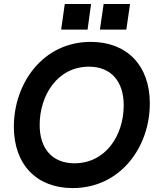

<svg xmlns="http://www.w3.org/2000/svg" viewBox="-20 -921 788 956"><path d="M342 15.5C578 15.5 726 -186.5 726 -406.5C726 -594.5 612.5 -712.5 432 -712.5C195 -712.5 49 -508 49 -290C49 -102 162 15.5 342 15.5ZM177.5 -299C177.5 -445 265 -589 423 -589C534 -589 596 -514.5 596 -397C596 -246 505.5 -108 351 -108C240 -108 177.5 -181 177.5 -299ZM284.5 -773.5H416L433.5 -901H302.5ZM477.5 -773.5H609L627.5 -901H496Z"/></svg>

Font: HK Grotesk
Style: Bold Italic
Weight: 700
Italic angle: -16°
Designer: Alfredo Marco Pradil
Foundry: Hanken Design Co.
Version: Version 3.001;FEAKit 1.0